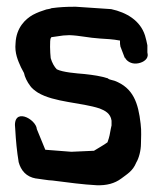

<svg xmlns="http://www.w3.org/2000/svg" viewBox="-20 -541 482 568"><path d="M25 -160C27 -124 30 -93 35 -63V-62C42 -36 58 -18 86 -13H87C97 -12 124 -7 135 -7C182 -1 226 5 266 7C295 8 319 2 339 -13C356 -26 373 -35 383 -60C391 -73 397 -96 397 -116C397 -132 399 -153 396 -175C389 -237 374 -281 319 -302C313 -304 305 -305 300 -308V-309C278 -316 257 -319 230 -322C206 -324 166 -327 148 -336C141 -343 134 -355 130 -369C128 -386 127 -422 130 -428L131 -429V-430C131 -430 132 -430 132 -431C141 -432 153 -434 167 -436C173 -436 180 -437 185 -437C216 -436 242 -429 276 -427C292 -426 315 -425 335 -421V-415C335 -413 335 -410 336 -405V-404L349 -370H350C355 -360 368 -352 383 -353C399 -354 416 -363 417 -377C417 -379 417 -381 416 -386V-407C414 -417 412 -426 409 -436C395 -480 355 -504 309 -514L205 -521H197C177 -521 156 -520 134 -517H133C129 -515 123 -514 117 -513C104 -509 90 -504 77 -497C56 -485 28 -460 26 -413C23 -384 33 -362 42 -342L51 -325C53 -314 60 -299 70 -286C75 -279 83 -273 92 -267C140 -238 221 -238 275 -220C290 -214 307 -206 310 -184V-170C310 -169 309 -165 308 -161C304 -141 305 -140 298 -120C286 -111 272 -104 258 -95L191 -92L114 -98L89 -159C87 -189 16 -227 25 -160Z"/></svg>

Font: Vapor
Style: Sbd
Weight: 600
Foundry: Cannot Into Space Fonts
Version: Version 0.179